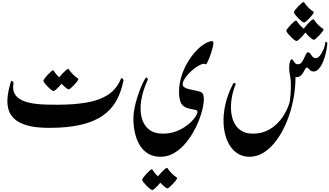

<svg xmlns="http://www.w3.org/2000/svg" viewBox="-20 -1269 3281 1913"><path d="M470.2 4.9Q337.9 4.9 253.2 -18.8Q168.5 -42.5 122.8 -85.2Q77.1 -127.9 62.5 -186.3Q47.9 -244.6 56.9 -314.2Q65.9 -383.8 89.8 -460.4Q91.3 -466.3 97.9 -462.9Q104.5 -459.5 110.4 -452.4Q116.2 -445.3 114.7 -439.5Q104.5 -385.3 119.9 -348.1Q135.3 -311 169.2 -287.6Q203.1 -264.2 249.5 -251.2Q295.9 -238.3 348.6 -232.9Q401.4 -227.5 453.9 -226.6Q506.3 -225.6 551.8 -225.6Q715.8 -225.6 843.3 -247.3Q970.7 -269 1057.9 -325.9Q1145 -382.8 1186.5 -488.3Q1189 -493.7 1195.1 -490Q1201.2 -486.3 1206.3 -479.5Q1211.4 -472.7 1210 -466.8Q1188.5 -356 1140.9 -268.6Q1093.3 -181.2 1008.3 -120.1Q923.3 -59.1 791.5 -27.1Q659.7 4.9 470.2 4.9ZM610.8 -463.9Q610.8 -457.5 598.6 -441.2Q586.4 -424.8 569.1 -406.5Q551.8 -388.2 536.1 -375Q520.5 -361.8 514.6 -361.8Q506.8 -361.8 490.2 -374.5Q473.6 -387.2 455.8 -405.3Q438 -423.3 425.3 -439.7Q412.6 -456.1 412.6 -463.9Q412.6 -470.7 424.8 -487.3Q437 -503.9 454.3 -522.9Q471.7 -542 487.1 -555.4Q502.4 -568.8 508.8 -568.8Q514.2 -568.8 523.4 -552.2Q532.7 -535.6 556.6 -511.2Q580.6 -487.8 595.7 -478.5Q610.8 -469.2 610.8 -463.9ZM760.7 -481Q760.7 -474.6 748.5 -458Q736.3 -441.4 719 -423.1Q701.7 -404.8 686 -391.6Q670.4 -378.4 664.6 -378.4Q656.7 -378.4 640.4 -391.1Q624 -403.8 606 -421.9Q587.9 -439.9 575.2 -456.5Q562.5 -473.1 562.5 -481Q562.5 -487.8 575 -504.2Q587.4 -520.5 604.5 -538.6Q621.6 -556.6 637.2 -569.8Q652.8 -583 659.2 -583Q664.1 -583 673.6 -567.6Q683.1 -552.2 707 -528.3Q730.5 -504.4 745.6 -495.4Q760.7 -486.3 760.7 -481Z M1580.6 293Q1508.8 293 1457.3 262.5Q1405.8 231.9 1373 178.5Q1340.3 125 1324.7 56.2Q1309.1 -12.7 1309.1 -89.4Q1309.1 -138.2 1320.6 -193.8Q1332 -249.5 1349.1 -303Q1366.2 -356.4 1384.5 -400.4Q1402.8 -444.3 1417.5 -470.5Q1432.1 -496.6 1437 -496.6Q1440.9 -496.6 1448.5 -489.3Q1456.1 -481.9 1450.7 -471.2Q1402.3 -365.7 1387.2 -269.5Q1372.1 -173.3 1390.9 -98.6Q1409.7 -23.9 1462.4 19.3Q1515.1 62.5 1602.1 62.5Q1664.6 62.5 1718 45.2Q1771.5 27.8 1814 0.5Q1856.4 -26.9 1886.2 -56.9Q1916 -86.9 1931.9 -113Q1947.8 -139.2 1947.8 -153.3Q1947.8 -168 1931.9 -172.9Q1916 -177.7 1891.6 -181.4Q1867.2 -185.1 1841.1 -194.1Q1814.9 -203.1 1794.9 -225.6Q1778.3 -243.7 1769.8 -286.1Q1761.2 -328.6 1764.2 -379.4Q1769 -457 1794.2 -528.6Q1819.3 -600.1 1856.9 -660.2Q1894.5 -720.2 1937.3 -764.9Q1980 -809.6 2021.5 -834.2Q2063 -858.9 2094.7 -858.9Q2105.5 -858.9 2106 -842Q2106.4 -825.2 2100.3 -799.1Q2094.2 -772.9 2084.5 -743.4Q2074.7 -713.9 2064 -687.5Q2053.2 -661.1 2044.4 -644.5Q2035.6 -627.9 2032.2 -627.9Q2028.8 -627.9 2023.4 -630.6Q2018.1 -633.3 2011.2 -633.3Q1994.1 -633.3 1967.8 -619.6Q1941.4 -606 1912.4 -583.3Q1883.3 -560.5 1857.9 -533.2Q1832.5 -505.9 1816.4 -478Q1800.3 -450.2 1800.3 -427.2Q1800.3 -410.2 1816.4 -399.7Q1832.5 -389.2 1857.4 -382.3Q1882.3 -375.5 1909.4 -370.4Q1936.5 -365.2 1959.2 -359.6Q1981.9 -354 1992.2 -344.7Q2009.3 -330.6 2010.7 -289.1Q2012.2 -247.6 1999.3 -189.5Q1986.3 -131.3 1960.4 -65.9Q1934.6 -0.5 1896.7 63Q1858.9 126.5 1810.5 178.5Q1762.2 230.5 1704.3 261.7Q1646.5 293 1580.6 293ZM1594.7 522.5Q1594.7 528.8 1582.5 545.2Q1570.3 561.5 1553 579.8Q1535.6 598.1 1520 611.3Q1504.4 624.5 1498.5 624.5Q1490.7 624.5 1474.1 611.8Q1457.5 599.1 1439.7 581.1Q1421.9 563 1409.2 546.6Q1396.5 530.3 1396.5 522.5Q1396.5 515.6 1408.7 499Q1420.9 482.4 1438.2 463.4Q1455.6 444.3 1470.9 430.9Q1486.3 417.5 1492.7 417.5Q1498 417.5 1507.3 434.1Q1516.6 450.7 1540.5 475.1Q1564.5 498.5 1579.6 507.8Q1594.7 517.1 1594.7 522.5ZM1744.6 505.4Q1744.6 511.7 1732.4 528.3Q1720.2 544.9 1702.9 563.2Q1685.5 581.5 1669.9 594.7Q1654.3 607.9 1648.4 607.9Q1640.6 607.9 1624.3 595.2Q1607.9 582.5 1589.8 564.5Q1571.8 546.4 1559.1 529.8Q1546.4 513.2 1546.4 505.4Q1546.4 498.5 1558.8 482.2Q1571.3 465.8 1588.4 447.8Q1605.5 429.7 1621.1 416.5Q1636.7 403.3 1643.1 403.3Q1647.9 403.3 1657.5 418.7Q1667 434.1 1690.9 458Q1714.4 481.9 1729.5 491Q1744.6 500 1744.6 505.4Z M3031.2 -962.9Q3031.2 -956.5 3019 -939.9Q3006.8 -923.3 2989.5 -905Q2972.2 -886.7 2956.5 -873.5Q2940.9 -860.4 2934.6 -860.4Q2926.8 -860.4 2910.4 -873Q2894 -885.7 2876.2 -903.8Q2858.4 -921.9 2845.7 -938.5Q2833 -955.1 2833 -962.9Q2833 -969.2 2845.2 -985.6Q2857.4 -1002 2874.8 -1020Q2892.1 -1038.1 2907.5 -1051.3Q2922.9 -1064.5 2929.2 -1064.5Q2934.6 -1064.5 2943.8 -1049.3Q2953.1 -1034.2 2977.1 -1009.8Q3000.5 -986.3 3015.9 -977.1Q3031.2 -967.8 3031.2 -962.9ZM3203.6 -975.1Q3203.6 -968.8 3191.4 -952.1Q3179.2 -935.5 3161.9 -917.2Q3144.5 -898.9 3128.9 -885.7Q3113.3 -872.6 3106.9 -872.6Q3099.1 -872.6 3082.8 -885.3Q3066.4 -897.9 3048.6 -916Q3030.8 -934.1 3018.1 -950.7Q3005.4 -967.3 3005.4 -975.1Q3005.4 -981.9 3017.6 -998.3Q3029.8 -1014.6 3047.1 -1032.7Q3064.5 -1050.8 3079.8 -1064Q3095.2 -1077.1 3101.6 -1077.1Q3106.9 -1077.1 3116.2 -1061.8Q3125.5 -1046.4 3149.4 -1022.5Q3172.9 -998.5 3188.2 -989.5Q3203.6 -980.5 3203.6 -975.1ZM3106.4 -1146.5Q3106.4 -1140.1 3094.2 -1123.8Q3082 -1107.4 3064.7 -1089.1Q3047.4 -1070.8 3031.7 -1057.6Q3016.1 -1044.4 3010.3 -1044.4Q3002.4 -1044.4 2985.8 -1057.1Q2969.2 -1069.8 2951.4 -1087.9Q2933.6 -1106 2920.9 -1122.3Q2908.2 -1138.7 2908.2 -1146.5Q2908.2 -1153.3 2920.4 -1169.7Q2932.6 -1186 2950 -1204.1Q2967.3 -1222.2 2982.7 -1235.4Q2998 -1248.5 3004.4 -1248.5Q3009.8 -1248.5 3019 -1233.4Q3028.3 -1218.3 3052.2 -1193.8Q3075.7 -1170.4 3091.1 -1161.1Q3106.4 -1151.9 3106.4 -1146.5ZM2466.3 293Q2389.6 293 2333.7 251Q2277.8 209 2245.8 136.2Q2213.9 63.5 2208 -30.5Q2202.1 -124.5 2225.6 -229.2Q2249 -334 2304.7 -438.5Q2308.6 -445.8 2319.8 -440.9Q2331.1 -436 2327.6 -427.7Q2301.8 -365.7 2289.8 -297.9Q2277.8 -230 2282.5 -165.8Q2287.1 -101.6 2311.3 -50Q2335.4 1.5 2381.8 32Q2428.2 62.5 2499.5 62.5Q2575.7 62.5 2634.5 35.6Q2693.4 8.8 2735.8 -32.7Q2778.3 -74.2 2806.4 -119.6Q2834.5 -165 2849.6 -203.9Q2864.7 -242.7 2868.2 -262.2Q2872.6 -292 2875.7 -337.4Q2878.9 -382.8 2877.9 -436Q2877 -484.9 2869.1 -522Q2861.3 -559.1 2861.3 -595.7Q2861.3 -613.8 2864.5 -632.8Q2867.7 -651.9 2873.3 -665Q2878.9 -678.2 2886.2 -678.2Q2893.1 -678.2 2900.9 -665.8Q2908.7 -653.3 2919.9 -640.9Q2931.2 -628.4 2948.7 -628.4Q2970.7 -628.4 2984.9 -646.5Q2999 -664.6 3009.3 -688.5Q3019.5 -712.4 3029.3 -730.5Q3039.1 -748.5 3052.2 -748.5Q3062 -748.5 3071.5 -733.9Q3081.1 -719.2 3093.8 -704.6Q3106.4 -689.9 3125.5 -689.9Q3147.9 -689.9 3168.7 -716.1Q3189.5 -742.2 3204.3 -779.5Q3219.2 -816.9 3222.7 -850.6Q3223.6 -855.5 3232.7 -850.3Q3241.7 -845.2 3241.2 -839.8Q3240.2 -814 3233.9 -777.6Q3227.5 -741.2 3216.3 -702.9Q3205.1 -664.6 3188.5 -631.3Q3171.9 -598.1 3150.6 -577.4Q3129.4 -556.6 3103 -556.6Q3085.9 -556.6 3074.2 -566.4Q3062.5 -576.2 3053.2 -586.2Q3043.9 -596.2 3034.7 -596.2Q3027.8 -596.2 3020 -580.3Q3012.2 -564.5 3000.2 -544.4Q2988.3 -524.4 2970 -510.7Q2951.7 -497.1 2924.3 -501.5Q2924.3 -387.2 2901.6 -273.2Q2878.9 -159.2 2837.4 -57.4Q2795.9 44.4 2739 123.3Q2682.1 202.1 2613 247.6Q2543.9 293 2466.3 293Z"/></svg>

Font: Awami Nastaliq
Style: Bold
Weight: 700
Designer: Peter Martin, SIL International
Foundry: SIL International
Version: Version 3.100